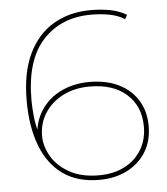

<svg xmlns="http://www.w3.org/2000/svg" viewBox="-51 -749 695 798"><g transform="rotate(-5 296.0 -350.0)"><path d="M332 3Q241 3 180.5 -40Q120 -83 89.5 -162.5Q59 -242 59 -350Q59 -468 96.5 -546Q134 -624 201 -663.5Q268 -703 357 -703Q399 -703 437 -696Q475 -689 506 -670L496 -653Q470 -670 434 -677Q398 -684 357 -684Q231 -684 155 -601Q79 -518 79 -352Q79 -327 82.5 -287.5Q86 -248 98 -210L90 -195Q92 -261 123.5 -308.5Q155 -356 208 -381Q261 -406 325 -406Q395 -406 446.5 -381Q498 -356 526.5 -310Q555 -264 555 -202Q555 -140 526.5 -94Q498 -48 447.5 -22.5Q397 3 332 3ZM332 -16Q392 -16 437.5 -39Q483 -62 509 -104Q535 -146 535 -202Q535 -286 479 -336.5Q423 -387 325 -387Q261 -387 212.5 -362Q164 -337 137 -294.5Q110 -252 110 -200Q110 -156 135 -113.5Q160 -71 209.5 -43.5Q259 -16 332 -16Z"/></g></svg>

Font: Montserrat Thin Thin
Style: Regular
Weight: 250
Version: Version 9.000